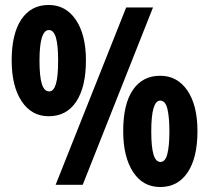

<svg xmlns="http://www.w3.org/2000/svg" viewBox="-20 -744 843 773"><path d="M176 -724Q245 -724 285.5 -664Q326 -604 326 -501Q326 -394 287 -335Q248 -276 176 -276Q107 -276 67 -336.5Q27 -397 27 -501Q27 -608 66 -666Q105 -724 176 -724ZM596 -714 313 0H204L488 -714ZM177 -623Q139 -623 139 -500Q139 -436 148.5 -406Q158 -376 178 -376Q196 -376 205 -405.5Q214 -435 214 -500Q214 -563 205 -593Q196 -623 177 -623ZM625 -439Q694 -439 734.5 -379.5Q775 -320 775 -216Q775 -109 735.5 -50Q696 9 625 9Q555 9 515.5 -52Q476 -113 476 -216Q476 -325 515 -382Q554 -439 625 -439ZM625 -339Q589 -339 589 -215Q589 -152 598 -122Q607 -92 626 -92Q646 -92 654 -125Q662 -158 662 -215Q662 -272 654 -305.5Q646 -339 625 -339Z"/></svg>

Font: Noto Sans Ethiopic ExtraCondensed ExtraBold
Style: Regular
Weight: 800
Width: 2
Designer: Monotype Design Team
Foundry: Monotype Imaging Inc.
Version: Version 2.102; ttfautohint (v1.8.4.7-5d5b)